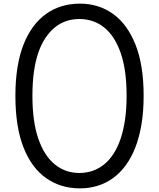

<svg xmlns="http://www.w3.org/2000/svg" viewBox="-20 -1021 877 1060"><path d="M421 19Q316 19 235.5 -37Q155 -93 110 -206.5Q65 -320 65 -492Q65 -578 76.5 -649Q88 -720 110.5 -776.5Q133 -833 164.5 -875Q196 -917 235.5 -945Q275 -973 322 -987Q369 -1001 421 -1001Q524 -1001 603 -945Q682 -889 727.5 -776Q773 -663 773 -492Q773 -405 761 -334Q749 -263 727 -206.5Q705 -150 673.5 -107.5Q642 -65 603 -37Q564 -9 518 5Q472 19 421 19ZM418 -66Q457 -66 491.5 -78Q526 -90 555 -113.5Q584 -137 607 -172.5Q630 -208 646 -255.5Q662 -303 670.5 -362Q679 -421 679 -492Q679 -634 646.5 -728Q614 -822 555.5 -869Q497 -916 418 -916Q380 -916 345.5 -904.5Q311 -893 282.5 -869.5Q254 -846 230.5 -811Q207 -776 191 -728.5Q175 -681 167 -622Q159 -563 159 -492Q159 -350 191.5 -255.5Q224 -161 282.5 -113.5Q341 -66 418 -66Z"/></svg>

Font: Playwrite PL
Style: Regular
Weight: 400
Designer: Veronika Burian, José Scaglione
Foundry: TypeTogether
Version: Version 1.002